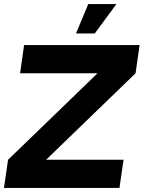

<svg xmlns="http://www.w3.org/2000/svg" viewBox="-50 -921 716 941"><path d="M-30.5 0 -10.5 -138 428 -562H48.5L68 -700H634L614.5 -562L176 -138H555.5L535.5 0ZM322.5 -757 382.5 -901H520.5L414.5 -757Z"/></svg>

Font: Urbanist ExtraBold
Style: Italic
Weight: 800
Italic angle: -8°
Designer: Corey Hu
Foundry: Corey Hu
Version: Version 1.321; ttfautohint (v1.8.4.7-5d5b)